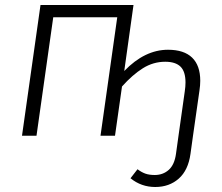

<svg xmlns="http://www.w3.org/2000/svg" viewBox="-20 -543 887 768"><path d="M781 -220Q781 -202 778 -182L752 0L742 72Q733 138 695 171.5Q657 205 601 205Q545 205 502 170L530 134Q546 146 561.5 151.5Q577 157 599 157Q632 157 655 136.5Q678 116 684 72L694 0L719 -177Q722 -197 722 -213Q722 -257 702 -276.5Q682 -296 641 -296Q593 -296 551.5 -270Q510 -244 468 -197L440 0H382L449 -474H193L126 0H68L142 -523H514L477 -259Q559 -344 652 -344Q716 -344 748.5 -312.5Q781 -281 781 -220Z"/></svg>

Font: Fira Sans Light
Style: Italic
Weight: 300
Italic angle: -8°
Designer: bBox Type GmbH & Carrois Corporate GbR & Edenspiekermann AG
Foundry: bBox Type GmbH & Carrois Corporate GbR & Edenspiekermann AG
Version: Version 4.301